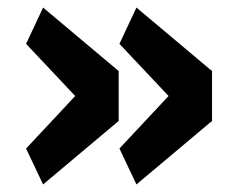

<svg xmlns="http://www.w3.org/2000/svg" viewBox="-20 -526 640 508"><path d="M49 -133 179 -272 49 -410 94 -506 294 -338V-206L94 -38ZM296 -133 426 -272 296 -410 341 -506 541 -338V-206L341 -38Z"/></svg>

Font: Lilex Nerd Font
Style: Bold
Weight: 700
Designer: Mike Abbink, Paul van der Laan, Pieter van Rosmalen, Mikhael Khrustik
Foundry: Mikhael Khrustik
Version: Version 2.400; ttfautohint (v1.8.4.7-5d5b);Nerd Fonts 3.3.0